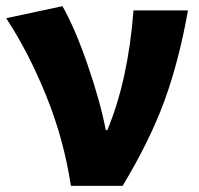

<svg xmlns="http://www.w3.org/2000/svg" viewBox="-23 -603 647 623"><path d="M207 0Q184.6 -149.4 127.4 -291Q70.3 -432.6 -2.9 -543.9L179.7 -583Q220.7 -510.7 261.7 -391.6Q302.7 -272.5 320.3 -180.7H325.2Q392.6 -341.8 410.2 -569.3H586.9Q558.6 -409.2 512.2 -280.3Q465.8 -151.4 375 0Z"/></svg>

Font: Bpmf Zihi Sans Heavy
Style: Heavy
Weight: 900
Foundry: But Ko
Version: Version 1.320